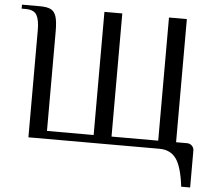

<svg xmlns="http://www.w3.org/2000/svg" viewBox="-56 -722 1068 963"><g transform="rotate(5 477.5 -240.0)"><path d="M766 0H106V-540Q106 -591 92 -615.5Q78 -640 36 -640H16V-660H106Q143 -660 161.5 -650.5Q180 -641 188 -616Q196 -591 196 -540V-40H431V-660H521V-40H756V-660H846V-40H901Q916 -40 926 -30Q936 -20 936 -5V180H891Q879 80 850 40Q821 0 766 0Z"/></g></svg>

Font: El Messiri
Style: Regular
Weight: 400
Designer: Mohamed Gaber
Foundry: Kief Type Foundry
Version: Version 2.006